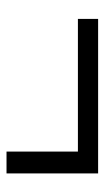

<svg xmlns="http://www.w3.org/2000/svg" viewBox="114 -553 321 589"><g transform="rotate(90 274.5 -258.5)"><path d="M445 -118H512V-399H38V-337H445Z"/></g></svg>

Font: ChiuKong Gothic MN Normal
Style: Regular
Weight: 350
Designer: Ryoko NISHIZUKA 西塚涼子 (kana, bopomofo & ideographs); Paul D. Hunt (Latin, Greek & Cyrillic); Sandoll Communications 산돌커뮤니
Foundry: Adobe
Version: Version 1.300